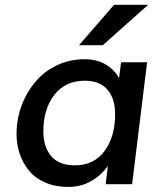

<svg xmlns="http://www.w3.org/2000/svg" viewBox="-20 -757 666 789"><path d="M304.7 -571.3 448.7 -737.3H588.9L402.3 -571.3ZM261.2 11.2Q208 11.2 166.5 -6.6Q125 -24.4 99.6 -55.2Q74.2 -85.9 61 -124.8Q47.9 -163.6 47.9 -208.5Q47.9 -226.1 50.3 -247.1Q56.6 -299.8 78.9 -347.7Q101.1 -395.5 136 -432.6Q170.9 -469.7 220.7 -491.7Q270.5 -513.7 327.6 -513.7Q377.4 -513.7 413.8 -492.4Q450.2 -471.2 469.2 -435.5L477.5 -501H584.5L522.9 0H414.1L423.3 -75.2Q396 -36.1 354 -12.5Q312 11.2 261.2 11.2ZM453.1 -288.1Q453.1 -351.1 421.9 -388.2Q390.6 -425.3 328.6 -425.3Q248.5 -425.3 203.4 -367.2Q158.2 -309.1 158.2 -217.3Q158.2 -153.3 190.2 -115.5Q222.2 -77.6 287.6 -77.6Q366.2 -77.6 409.7 -136.5Q453.1 -195.3 453.1 -288.1Z"/></svg>

Font: Muli
Style: Semi-BoldItalic
Weight: 600
Italic angle: -7°
Designer: Vernon Adams
Foundry: newtypography
Version: Version 2.0; ttfautohint (v1.00rc1.2-2d82) -l 8 -r 50 -G 200